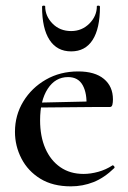

<svg xmlns="http://www.w3.org/2000/svg" viewBox="-20 -648 454 680"><path d="M231 12Q167 12 123 -15Q79 -42 56 -86.5Q33 -131 33 -181Q33 -240 62.5 -288.5Q92 -337 142.5 -366Q193 -395 257 -395Q316 -395 348 -368.5Q380 -342 380 -296Q380 -285 378 -277Q376 -269 369 -269H286Q289 -317 273 -346Q257 -375 221 -375Q176 -375 149 -333.5Q122 -292 122 -222Q122 -165 140.5 -122.5Q159 -80 193.5 -56Q228 -32 276 -32Q301 -32 328 -39.5Q355 -47 378 -62Q380 -64 383.5 -60Q387 -56 385 -53Q349 -18 311 -3Q273 12 231 12ZM93 -267 92 -284 314 -289V-269ZM129 -624Q129 -628 134.5 -628Q140 -628 140 -626Q140 -591 166 -564.5Q192 -538 232 -538Q270 -538 296.5 -564.5Q323 -591 323 -626Q323 -628 328.5 -628Q334 -628 334 -624Q334 -547 308 -506.5Q282 -466 232 -466Q182 -466 155.5 -506.5Q129 -547 129 -624Z"/></svg>

Font: Cormorant SemiBold
Style: Regular
Weight: 600
Designer: Christian Thalmann (Catharsis Fonts)
Foundry: Catharsis Fonts
Version: Version 4.000